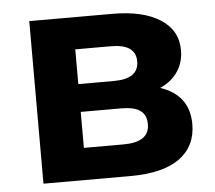

<svg xmlns="http://www.w3.org/2000/svg" viewBox="-44 -586 710 633"><g transform="rotate(-5 311.0 -269.0)"><path d="M581 -153Q581 -80 526 -40Q471 0 362 0H75V-538H350Q451 -538 508 -501.5Q565 -465 565 -399Q565 -359 544.5 -328.5Q524 -298 486 -281Q581 -249 581 -153ZM218 -317H336Q418 -317 418 -375Q418 -432 336 -432H218ZM435 -165Q435 -196 415 -210.5Q395 -225 352 -225H218V-106H349Q435 -106 435 -165Z"/></g></svg>

Font: Montserrat-Bold
Style: Bold
Weight: 700
Version: Version 7.200